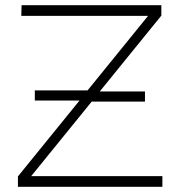

<svg xmlns="http://www.w3.org/2000/svg" viewBox="-20 -719 694 739"><path d="M100 -41H605V0H49V-40L286 -332H114V-371H317L550 -658H62L63 -699H601V-659L364 -367H538V-328H333Z"/></svg>

Font: TypoPRO Montserrat Alternates
Style: Regular
Weight: 275
Designer: Julieta Ulanovsky
Foundry: Julieta Ulanovsky
Version: Version 6.001